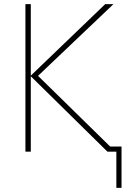

<svg xmlns="http://www.w3.org/2000/svg" viewBox="-20 -734 636 929"><path d="M529 -714 164 -367 513 -25H568V175H543V0H500L129 -365V0H103V-714H129V-368L489 -714Z"/></svg>

Font: Noto Sans UI Thin
Style: Regular
Weight: 250
Designer: Monotype Design Team
Foundry: Monotype Imaging Inc.
Version: Version 1.901